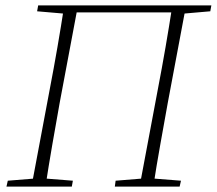

<svg xmlns="http://www.w3.org/2000/svg" viewBox="-20 -694 806 714"><path d="M4 0 9 -22 120 -31H137L251 -22L247 0ZM97 0 165 -362Q180 -440 193.5 -518Q207 -596 219 -674H270L202 -312Q188 -234 174.5 -156Q161 -78 149 0ZM407 0 410 -22 521 -31H539L653 -22L648 0ZM499 0 567 -362Q582 -440 595.5 -518Q609 -596 621 -674H672L604 -312Q590 -234 576 -156Q562 -78 550 0ZM118 -652 122 -674H247L234 -642ZM237 -648 242 -674H649L645 -648ZM647 -642 643 -674H766L762 -652Z"/></svg>

Font: Source Serif 4 36pt Light
Style: Italic
Weight: 300
Italic angle: -12°
Designer: Frank Grießhammer
Foundry: Adobe Systems Incorporated
Version: Version 4.004;hotconv 1.0.116;makeotfexe 2.5.65601